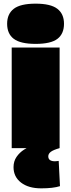

<svg xmlns="http://www.w3.org/2000/svg" viewBox="-20 -810 390 1050"><path d="M175 -570Q92 -570 55.5 -597.5Q19 -625 19 -680Q19 -734 55.5 -762Q92 -790 175 -790Q257 -790 293.5 -762Q330 -734 330 -680Q330 -625 294 -597.5Q258 -570 175 -570ZM44 0V-550H306V0ZM205 220Q136 220 95 188.5Q54 157 54 104Q54 72 70.5 48Q87 24 112 8Q137 -8 163 -14L306 0Q271 10 257.5 20.5Q244 31 244 45Q244 72 281 72Q288 72 292.5 71Q297 70 301 70L308 208Q271 220 205 220Z"/></svg>

Font: Georama Extended Black
Style: Regular
Weight: 900
Width: 7
Designer: Jean-Baptiste Levee
Foundry: Production Type
Version: Version 1.000